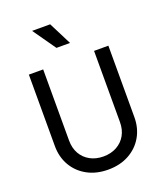

<svg xmlns="http://www.w3.org/2000/svg" viewBox="-178 -1121 1063 1248"><g transform="rotate(-20 353.0 -496.5)"><path d="M353 12Q271 12 209 -22Q147 -56 112.5 -115.5Q78 -175 78 -251V-745H177V-253Q177 -201 199 -162Q221 -123 261 -101Q301 -79 353 -79Q405 -79 445 -101Q485 -123 507 -162Q529 -201 529 -253V-745H628V-251Q628 -175 593.5 -115.5Q559 -56 497 -22Q435 12 353 12ZM306 -847 195 -1005H320L400 -847Z"/></g></svg>

Font: Pitagon Sans Text Medium
Style: Regular
Weight: 500
Designer: Travis Tran
Foundry: Pitagon
Version: Version 1.000; ttfautohint (v1.8.4.7-5d5b);gftools[0.9.26]